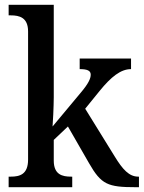

<svg xmlns="http://www.w3.org/2000/svg" viewBox="-20 -780 599 800"><path d="M16 0H281V-44H276C240 -44 204 -52 204 -111V-197L263 -253L351 -100C402 -11 429 0 546 0H559V-44H556C518 -44 491 -74 458 -128L335 -327L395 -401C443 -460 483 -492 526 -492V-536H312V-492C343 -492 358 -486 358 -469C358 -454 350 -433 315 -392L199 -253C200 -257 204 -340 204 -375V-760H16V-716H25C61 -716 97 -707 97 -649V-115C97 -53 62 -44 25 -44H16Z"/></svg>

Font: Noto Serif Devanagari SemiCondensed Medium
Style: Regular
Weight: 500
Width: 4
Designer: Universal Thirst, Indian Type Foundry and the Monotype Design Team
Foundry: Monotype Imaging Inc.
Version: Version 2.004